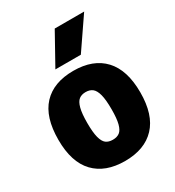

<svg xmlns="http://www.w3.org/2000/svg" viewBox="-194 -923 957 1048"><g transform="rotate(-30 285.0 -399.0)"><path d="M26.5 -271.5Q26.5 -414.5 93.2 -486Q160 -557.5 285 -557.5Q409.5 -557.5 476.5 -485.5Q543.5 -413.5 543.5 -273Q543.5 -132 476.2 -60.8Q409 10.5 285 10.5Q161.5 10.5 94 -60.2Q26.5 -131 26.5 -271.5ZM361.5 -271.5Q361.5 -331.5 352.8 -364.5Q344 -397.5 327.5 -410.5Q311 -423.5 285 -423.5Q259.5 -423.5 243 -410.8Q226.5 -398 217.8 -365Q209 -332 209 -273Q209 -213.5 217.5 -181Q226 -148.5 242.2 -136Q258.5 -123.5 285 -123.5Q311.5 -123.5 328 -136Q344.5 -148.5 353 -180.8Q361.5 -213 361.5 -271.5ZM204.5 -613 313 -808H498.5L365 -613Z"/></g></svg>

Font: Encode Sans Semi Condensed ExBd
Style: Regular
Weight: 800
Width: 4
Designer: Multiple Designers
Foundry: Impallari Type
Version: Version 2.000